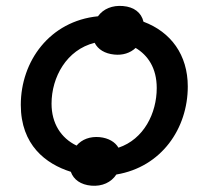

<svg xmlns="http://www.w3.org/2000/svg" viewBox="-20 -578 692 637"><path d="M359 -397C387 -394 412 -402 430 -419C470 -395 500 -353 500 -286C500 -202 457 -116 373 -88C362 -107 340 -120 311 -123C279 -126 252 -116 234 -95C182 -120 151 -169 151 -234C151 -322 201 -413 294 -436C305 -414 328 -400 359 -397ZM283 38C319 41 349 27 366 1C516 -24 603 -152 603 -291C603 -396 547 -472 456 -506C449 -536 425 -555 388 -558C353 -561 323 -549 305 -524C145 -508 49 -375 49 -230C49 -97 132 -34 215 -8C224 18 248 35 283 38Z"/></svg>

Font: Fixel Display 20240404 Medium
Style: Italic
Weight: 500
Italic angle: -10°
Designer: AlfaBravo + MacPaw
Foundry: Kyrylo Tkachov, Marchela Mozhyna, Serhii Makarenko, Maria Weinstein, Zakhar Kryvoshyya
Version: Version 1.211;Glyphs 3.2 (3225)